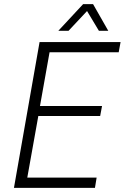

<svg xmlns="http://www.w3.org/2000/svg" viewBox="-20 -902 599 922"><path d="M170 -700H559L550 -651H218L172 -393H470L461 -345H164L111 -49H444L436 0H47ZM379 -882H427L500 -754H455L398 -849L309 -754H260Z"/></svg>

Font: Sarabun ExtraLight
Style: Italic
Weight: 275
Italic angle: -10°
Designer: Suppakit Chalermlarp | Katatrad Co.,Ltd.
Foundry: Cadson Demak Co.,Ltd.
Version: Version 1.000; ttfautohint (v1.6)